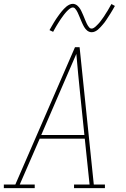

<svg xmlns="http://www.w3.org/2000/svg" viewBox="-38 -981 658 1001"><path d="M-18 0V-19H42L353 -735H377L451 -19H509V0H348V-19H429L404 -258H169L65 -19H143V0ZM177 -277H402L380 -490Q375 -543 369.5 -595.5Q364 -648 360 -700Q337 -648 314.5 -595Q292 -542 269 -490ZM440 -813Q433 -813 427 -815.5Q421 -818 416.5 -821.5Q412 -825 408 -830Q404 -835 401 -840Q398 -845 395.5 -850Q393 -855 390.5 -860.5Q388 -866 385.5 -872Q383 -878 380.5 -884Q378 -890 375.5 -896Q373 -902 370.5 -907.5Q368 -913 366 -917.5Q364 -922 360 -928Q356 -934 352 -938Q348 -942 342 -942Q337 -942 332 -939.5Q327 -937 324 -934.5Q321 -932 317 -928.5Q313 -925 308.5 -920Q304 -915 302 -912.5Q300 -910 297.5 -907Q295 -904 292.5 -900.5Q290 -897 287.5 -893.5Q285 -890 282 -886Q279 -882 276.5 -878Q274 -874 271 -869.5Q268 -865 265 -860Q262 -855 258.5 -849.5Q255 -844 252 -838.5Q249 -833 245.5 -827Q242 -821 239 -815L220 -824Q226 -835 232 -845Q238 -855 243.5 -864.5Q249 -874 254.5 -882Q260 -890 265 -897Q270 -904 274.5 -910Q279 -916 283.5 -921.5Q288 -927 295 -934.5Q302 -942 309 -947.5Q316 -953 324.5 -957Q333 -961 342 -961Q348 -961 354 -958.5Q360 -956 364.5 -952.5Q369 -949 373 -944Q377 -939 380 -934.5Q383 -930 385.5 -924.5Q388 -919 390.5 -913.5Q393 -908 395.5 -902.5Q398 -897 400.5 -890.5Q403 -884 405.5 -878Q408 -872 410.5 -866.5Q413 -861 415 -856.5Q417 -852 421 -846Q425 -840 429 -836Q433 -832 440 -832Q444 -832 449 -834.5Q454 -837 457.5 -840Q461 -843 464.5 -846.5Q468 -850 472.5 -854.5Q477 -859 479 -861.5Q481 -864 483.5 -867Q486 -870 488.5 -873.5Q491 -877 493.5 -880.5Q496 -884 499 -888Q502 -892 505 -896.5Q508 -901 510.5 -905.5Q513 -910 516.5 -915Q520 -920 523 -925Q526 -930 529 -935.5Q532 -941 535.5 -947Q539 -953 543 -960L561 -950Q555 -939 549 -929Q543 -919 537.5 -910Q532 -901 526.5 -893Q521 -885 516.5 -877.5Q512 -870 507 -864Q502 -858 497.5 -852.5Q493 -847 486 -839.5Q479 -832 472.5 -826.5Q466 -821 457.5 -817Q449 -813 440 -813Z"/></svg>

Font: Iosevka Slab Thin Extended
Style: Italic
Weight: 100
Width: 7
Italic angle: -9°
Monospace: yes
Designer: Belleve Invis
Foundry: Belleve Invis
Version: Version 11.1.0; ttfautohint (v1.8.3)